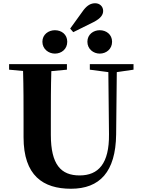

<svg xmlns="http://www.w3.org/2000/svg" viewBox="-20 -1142 869 1182"><path d="M518 -885C518 -840 555 -812 594 -812C634 -812 670 -840 670 -885C670 -930 634 -956 594 -956C555 -956 518 -930 518 -885ZM556 -1006C603 -1030 615 -1053 615 -1075C615 -1101 595 -1122 566 -1122C540 -1122 518 -1110 495 -1081L412 -966L431 -944ZM318 -812C359 -812 394 -840 394 -885C394 -930 359 -956 318 -956C279 -956 241 -930 241 -885C241 -840 279 -812 318 -812ZM802 -747H533V-713L647 -698L651 -316C653 -135 586 -62 470 -62C355 -62 293 -129 293 -312V-406C293 -505 293 -606 296 -704L392 -713V-747H36V-713L122 -705C125 -605 125 -504 125 -406V-297C125 -61 245 20 417 20C594 20 692 -84 695 -314L699 -698L802 -713Z"/></svg>

Font: Noto Serif TC Black
Style: Regular
Weight: 900
Version: Version 1.001;PS 1.001;hotconv 16.6.54;makeotf.lib2.5.65590